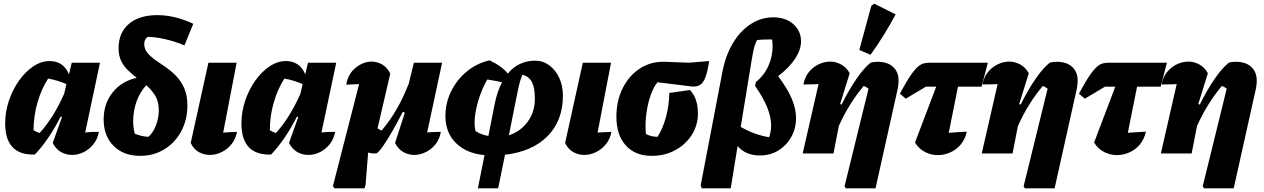

<svg xmlns="http://www.w3.org/2000/svg" viewBox="-20 -832 6853 1041"><path d="M169 6Q8 11 8 -163Q8 -226 28.5 -286.5Q49 -347 83.5 -395.5Q118 -444 161 -472.5Q204 -501 249 -501Q324 -501 354 -429L369 -492H522L442 -114Q486 -118 516 -117Q509 -78 486.5 -50Q464 -22 433.5 -7Q403 8 371 8Q339 8 311 -7.5Q283 -23 266 -57L316 -197L309 -200Q247 -77 169 6ZM162 -126Q178 -116 195 -111Q270 -193 328 -324L340 -376Q295 -396 241 -406Q204 -349 183 -275.5Q162 -202 162 -126Z M740 13Q650 13 596 -41Q542 -95 542 -184Q542 -271 591 -331.5Q640 -392 721 -410Q696 -430 673.5 -451.5Q651 -473 637 -501.5Q623 -530 623 -571Q623 -655 679 -702.5Q735 -750 833 -750Q928 -750 1028 -703L980 -586Q927 -608 874 -620Q821 -632 780 -632Q762 -618 762 -594Q762 -567 778.5 -546.5Q795 -526 822 -507Q849 -488 879 -467.5Q909 -447 935.5 -419.5Q962 -392 979 -353.5Q996 -315 996 -261Q996 -182 962.5 -120Q929 -58 871 -22.5Q813 13 740 13ZM711 -107Q748 -92 784 -90Q809 -110 825 -151Q841 -192 841 -234Q841 -282 821 -314Q801 -346 773 -370Q738 -332 720 -281Q702 -230 702 -173Q702 -140 711 -107Z M1265 -117Q1258 -78 1235 -50Q1212 -22 1181 -7Q1150 8 1118 8Q1086 8 1058 -7.5Q1030 -23 1014 -57L1110 -492H1263L1190 -113Q1227 -116 1265 -117Z M1450 6Q1289 11 1289 -163Q1289 -226 1309.5 -286.5Q1330 -347 1364.5 -395.5Q1399 -444 1442 -472.5Q1485 -501 1530 -501Q1605 -501 1635 -429L1650 -492H1803L1723 -114Q1767 -118 1797 -117Q1790 -78 1767.5 -50Q1745 -22 1714.5 -7Q1684 8 1652 8Q1620 8 1592 -7.5Q1564 -23 1547 -57L1597 -197L1590 -200Q1528 -77 1450 6ZM1443 -126Q1459 -116 1476 -111Q1551 -193 1609 -324L1621 -376Q1576 -396 1522 -406Q1485 -349 1464 -275.5Q1443 -202 1443 -126Z M1956 189H1793L1785 177L1927 -376Q1908 -375 1891 -374.5Q1874 -374 1857 -373Q1868 -433 1909 -465.5Q1950 -498 1995 -498Q2025 -498 2052 -482.5Q2079 -467 2096 -433L2027 -136Q2038 -129 2049 -124Q2093 -176 2129 -237.5Q2165 -299 2196 -378L2224 -492H2377L2296 -114Q2331 -117 2370 -117Q2364 -78 2341.5 -50Q2319 -22 2288 -7Q2257 8 2226 8Q2195 8 2167 -7.5Q2139 -23 2122 -57L2175 -221L2164 -226Q2137 -173 2110 -125.5Q2083 -78 2060 -44.5Q2037 -11 2023 -1Q1997 2 1976 -5L1962 171Z M2571 189 2607 9Q2509 0 2452 -56.5Q2395 -113 2395 -203Q2395 -274 2426 -337Q2457 -400 2511 -444.5Q2565 -489 2634 -505Q2702 -473 2733 -433Q2791 -503 2882 -503Q2924 -503 2958 -478Q2992 -453 3012 -410Q3032 -367 3032 -314Q3032 -178 2949 -94Q2866 -10 2718 7L2681 189ZM2787 -338 2739 -98Q2802 -119 2841 -172Q2880 -225 2880 -297Q2880 -356 2864.5 -386.5Q2849 -417 2813 -427Q2799 -398 2787 -338ZM2558 -122Q2574 -111 2591.5 -104.5Q2609 -98 2628 -95L2662 -268Q2676 -337 2702 -386Q2662 -395 2622 -401Q2591 -347 2572 -282Q2553 -217 2553 -164Q2553 -153 2554.5 -142.5Q2556 -132 2558 -122Z M3295 -117Q3288 -78 3265 -50Q3242 -22 3211 -7Q3180 8 3148 8Q3116 8 3088 -7.5Q3060 -23 3044 -57L3140 -492H3293L3220 -113Q3257 -116 3295 -117Z M3513 13Q3424 13 3373 -43.5Q3322 -100 3322 -199Q3322 -286 3356.5 -354.5Q3391 -423 3450 -461Q3509 -499 3584 -497L3716 -492L3825 -501Q3816 -442 3804.5 -412.5Q3793 -383 3777.5 -373Q3762 -363 3744 -363Q3739 -363 3734 -363Q3729 -363 3724 -364L3545 -386Q3525 -364 3508.5 -318Q3492 -272 3484.5 -215.5Q3477 -159 3482 -106Q3507 -91 3545 -90Q3574 -135 3591 -198Q3608 -261 3609 -328L3721 -344Q3764 -299 3764 -217Q3764 -152 3730.5 -100Q3697 -48 3640.5 -17.5Q3584 13 3513 13Z M3785 189 3779 173 3897 -443Q3914 -532 3954 -598.5Q3994 -665 4050.5 -701.5Q4107 -738 4172 -738Q4240 -738 4281.5 -701Q4323 -664 4323 -608Q4323 -564 4292.5 -516Q4262 -468 4199 -419Q4250 -351 4273 -296.5Q4296 -242 4296 -192Q4296 -135 4270 -89Q4244 -43 4200 -16Q4156 11 4100 11Q4023 11 3979 -40L3942 189ZM4054 -498 3996 -144Q4070 -101 4150 -88Q4161 -118 4161 -151Q4161 -196 4140 -249Q4119 -302 4074 -366L4078 -387Q4123 -423 4146 -474.5Q4169 -526 4169 -582Q4169 -601 4166 -618Q4158 -618 4148 -618Q4111 -618 4085 -615Q4074 -596 4067.5 -568.5Q4061 -541 4054 -498Z M4332 0 4418 -376Q4408 -375 4395 -375Q4382 -375 4367.5 -374.5Q4353 -374 4336 -374Q4343 -413 4365 -440.5Q4387 -468 4418 -483Q4449 -498 4482 -498Q4512 -498 4540.5 -482.5Q4569 -467 4587 -435L4535 -268L4543 -265Q4582 -344 4624.5 -405.5Q4667 -467 4702 -493Q4722 -497 4738 -497Q4792 -497 4822 -469.5Q4852 -442 4852 -394Q4852 -385 4851 -375Q4850 -365 4848 -354L4727 189H4566L4559 178L4689 -351Q4677 -361 4663 -366Q4624 -320 4590.5 -266.5Q4557 -213 4528 -149L4499 0ZM4700 -535 4639 -561 4704 -800 4720 -812 4836 -754Q4776 -641 4700 -535Z M4891 -297 4859 -324Q4892 -386 4915.5 -420.5Q4939 -455 4956.5 -470Q4974 -485 4989.5 -488.5Q5005 -492 5023 -492H5336L5302 -362H5174L5124 -112Q5148 -114 5172.5 -115.5Q5197 -117 5222 -118Q5213 -77 5189 -48.5Q5165 -20 5132 -5.5Q5099 9 5065 9Q5029 9 4996 -7.5Q4963 -24 4941 -59L5056 -362H5000Z M5303 0 5389 -376Q5379 -375 5366 -375Q5353 -375 5338.5 -374.5Q5324 -374 5307 -374Q5314 -413 5336 -440.5Q5358 -468 5389 -483Q5420 -498 5453 -498Q5483 -498 5511.5 -482.5Q5540 -467 5558 -435L5506 -268L5514 -265Q5553 -344 5595.5 -405.5Q5638 -467 5673 -493Q5693 -497 5709 -497Q5763 -497 5793 -469.5Q5823 -442 5823 -394Q5823 -385 5822 -375Q5821 -365 5819 -354L5698 189H5537L5530 178L5660 -351Q5648 -361 5634 -366Q5595 -320 5561.5 -266.5Q5528 -213 5499 -149L5470 0Z M5862 -297 5830 -324Q5863 -386 5886.5 -420.5Q5910 -455 5927.5 -470Q5945 -485 5960.5 -488.5Q5976 -492 5994 -492H6307L6273 -362H6145L6095 -112Q6119 -114 6143.5 -115.5Q6168 -117 6193 -118Q6184 -77 6160 -48.5Q6136 -20 6103 -5.5Q6070 9 6036 9Q6000 9 5967 -7.5Q5934 -24 5912 -59L6027 -362H5971Z M6274 0 6360 -376Q6350 -375 6337 -375Q6324 -375 6309.5 -374.5Q6295 -374 6278 -374Q6285 -413 6307 -440.5Q6329 -468 6360 -483Q6391 -498 6424 -498Q6454 -498 6482.5 -482.5Q6511 -467 6529 -435L6477 -268L6485 -265Q6524 -344 6566.5 -405.5Q6609 -467 6644 -493Q6664 -497 6680 -497Q6734 -497 6764 -469.5Q6794 -442 6794 -394Q6794 -385 6793 -375Q6792 -365 6790 -354L6669 189H6508L6501 178L6631 -351Q6619 -361 6605 -366Q6566 -320 6532.5 -266.5Q6499 -213 6470 -149L6441 0Z"/></svg>

Font: Piazzolla ExtraBold
Style: Italic
Weight: 800
Italic angle: -11.3°
Designer: Juan Pablo del Peral
Foundry: Huerta Tipografica
Version: Version 1.330